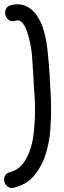

<svg xmlns="http://www.w3.org/2000/svg" viewBox="-30 -819 306 920"><path d="M21.5 -793.9Q50.8 -801.8 74.7 -796.4Q98.6 -791 117.7 -775.9Q136.7 -760.7 150.9 -738.3Q165 -715.8 173.8 -691.4Q190.4 -641.6 196.3 -589.8Q202.1 -538.1 206.1 -486.3Q208 -443.4 210.9 -400.9Q213.9 -358.4 214.8 -315.4Q215.8 -262.7 211.4 -200.7Q207 -138.7 189.5 -81.5Q171.9 -24.4 135.7 20Q99.6 64.5 38.1 80.1Q20.5 85 7.8 75.7Q-4.9 66.4 -8.8 52.7Q-12.7 39.1 -6.8 24.9Q-1 10.7 17.6 5.9Q45.9 -2 64.5 -18.6Q83 -35.2 97.7 -62.5Q122.1 -109.4 129.4 -165Q136.7 -220.7 137.7 -275.4Q138.7 -320.3 135.3 -364.3Q131.8 -408.2 129.9 -453.1Q127 -504.9 123.5 -550.8Q120.1 -596.7 106.4 -645.5Q104.5 -651.4 102.5 -657.7Q100.6 -664.1 98.6 -669.9Q94.7 -679.7 94.2 -681.2Q93.8 -682.6 92.8 -683.6Q89.8 -693.4 84 -700.2L78.1 -709Q70.3 -716.8 69.3 -716.8Q60.5 -720.7 59.1 -721.2Q57.6 -721.7 56.6 -721.7Q45.9 -720.7 42 -718.8Q24.4 -713.9 12.2 -723.1Q0 -732.4 -3.9 -746.6Q-7.8 -760.7 -2 -774.9Q3.9 -789.1 21.5 -793.9Z"/></svg>

Font: Schoolbell
Style: Regular
Weight: 400
Designer: Font Diner, Inc
Foundry: Font Diner, Inc
Version: Version 1.000